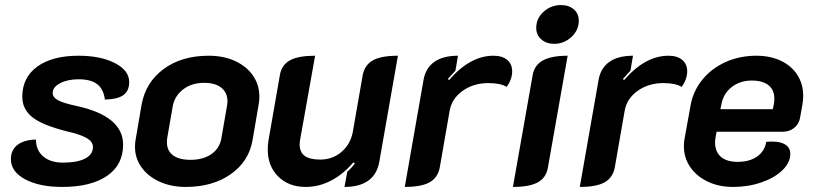

<svg xmlns="http://www.w3.org/2000/svg" viewBox="-20 -729 3214 758"><path d="M23 -101Q23 -137 49 -157Q75 -177 122 -178Q122 -136 150.5 -111.5Q179 -87 228 -87Q285 -87 316 -103Q347 -119 347 -149Q347 -169 323 -183.5Q299 -198 242 -211Q147 -235 107.5 -266.5Q68 -298 68 -347Q68 -423 127 -466Q186 -509 290 -509Q377 -509 433.5 -480Q490 -451 490 -405Q490 -370 467 -353.5Q444 -337 394 -336Q389 -377 364 -396.5Q339 -416 290 -416Q247 -416 217.5 -400.5Q188 -385 188 -362Q188 -345 208.5 -333.5Q229 -322 281 -311Q466 -271 466 -158Q466 -78 402.5 -34.5Q339 9 225 9Q136 9 79.5 -21Q23 -51 23 -101Z M513 -149Q513 -166 515 -175L539 -316Q555 -404 626 -456.5Q697 -509 804 -509Q864 -509 909.5 -487.5Q955 -466 979.5 -429.5Q1004 -393 1004 -347Q1004 -331 1001 -316L977 -175Q962 -91 890.5 -41Q819 9 713 9Q656 9 610.5 -11.5Q565 -32 539 -68Q513 -104 513 -149ZM854 -183 876 -310Q878 -322 878 -329Q878 -363 854 -382.5Q830 -402 786 -402Q737 -402 703.5 -376.5Q670 -351 662 -310L640 -183Q639 -177 639 -167Q639 -134 663 -116Q687 -98 732 -98Q782 -98 814.5 -120.5Q847 -143 854 -183Z M1477 -88Q1468 -40 1433.5 -15.5Q1399 9 1340 9L1351 -51Q1369 -67 1381 -84L1375 -88Q1335 -41 1287 -16Q1239 9 1187 9Q1120 9 1078.5 -32Q1037 -73 1037 -139Q1037 -157 1040 -175L1085 -433Q1092 -473 1125 -491Q1158 -509 1224 -509L1166 -184Q1163 -171 1163 -159Q1163 -128 1183 -113.5Q1203 -99 1244 -99Q1293 -99 1328.5 -129.5Q1364 -160 1373 -209L1412 -433Q1420 -473 1452.5 -491Q1485 -509 1551 -509Z M1755 -291 1716 -67Q1708 -27 1675.5 -9Q1643 9 1578 9L1652 -413Q1660 -460 1694.5 -484.5Q1729 -509 1788 -509L1778 -450Q1752 -422 1748 -417L1753 -413Q1836 -509 1928 -509Q1963 -509 1982.5 -492.5Q2002 -476 2002 -447Q2002 -431 1996 -415Q1990 -399 1980 -386Q1956 -401 1908 -401Q1849 -401 1806 -370Q1763 -339 1755 -291Z M2097 -619Q2097 -656 2126 -682.5Q2155 -709 2195 -709Q2226 -709 2245.5 -692Q2265 -675 2265 -647Q2265 -610 2236 -583Q2207 -556 2168 -556Q2137 -556 2117 -573.5Q2097 -591 2097 -619ZM2083 -433Q2090 -472 2123.5 -490.5Q2157 -509 2221 -509L2143 -67Q2136 -27 2103 -9Q2070 9 2005 9Z M2446 -291 2407 -67Q2399 -27 2366.5 -9Q2334 9 2269 9L2343 -413Q2351 -460 2385.5 -484.5Q2420 -509 2479 -509L2469 -450Q2443 -422 2439 -417L2444 -413Q2527 -509 2619 -509Q2654 -509 2673.5 -492.5Q2693 -476 2693 -447Q2693 -431 2687 -415Q2681 -399 2671 -386Q2647 -401 2599 -401Q2540 -401 2497 -370Q2454 -339 2446 -291Z M2680 -151Q2680 -169 2682 -178L2706 -311Q2716 -369 2752.5 -414Q2789 -459 2844.5 -484Q2900 -509 2966 -509Q3021 -509 3063 -489Q3105 -469 3128 -433Q3151 -397 3151 -351Q3151 -335 3148 -317L3138 -261Q3133 -238 3114.5 -223.5Q3096 -209 3071 -209H2809L2805 -187Q2803 -173 2803 -167Q2803 -130 2826 -110Q2849 -90 2892 -90Q2939 -90 2969 -111Q2999 -132 3005 -169Q3014 -170 3029 -170Q3063 -170 3081.5 -157.5Q3100 -145 3100 -121Q3100 -87 3069 -57Q3038 -27 2986 -9Q2934 9 2874 9Q2818 9 2774 -12Q2730 -33 2705 -69.5Q2680 -106 2680 -151ZM3031 -298 3035 -317Q3037 -325 3037 -340Q3037 -374 3014 -392.5Q2991 -411 2948 -411Q2902 -411 2869 -385.5Q2836 -360 2828 -317L2824 -298Z"/></svg>

Font: K2D
Style: Bold Italic
Weight: 700
Italic angle: -10°
Designer: Katatrad Aksorn Co.,Ltd.
Foundry: Cadson Demak Co.,Ltd.
Version: Version 1.000; ttfautohint (v1.6)